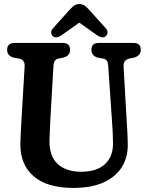

<svg xmlns="http://www.w3.org/2000/svg" viewBox="-20 -911 724 943"><path d="M531 -302.5 511.5 -588.5Q510 -606 504.5 -613.2Q499 -620.5 487.5 -623L462 -627.5Q429 -636.5 429 -666Q429 -700 464.5 -700H636Q671.5 -700 671.5 -666Q671.5 -638 638.5 -628L614 -623Q584.5 -615.5 587 -583L603 -303Q605 -278 606 -253.8Q607 -229.5 607.5 -203.5Q609 -141 579.5 -92.2Q550 -43.5 490.2 -15.8Q430.5 12 340.5 12Q211 12 144.8 -45.8Q78.5 -103.5 80 -205.5Q80.5 -227 82.2 -262.5Q84 -298 86 -331.5L101 -585Q103 -616.5 75.5 -623L49 -627.5Q15 -636 15 -666Q15 -700 51.5 -700H288.5Q324 -700 324 -666Q324 -636.5 291 -628L266 -623Q244 -618 242.5 -587L227.5 -328.5Q225.5 -295.5 224.8 -269Q224 -242.5 223 -221.5Q222 -144 263.2 -105.8Q304.5 -67.5 379 -67.5Q456 -67.5 496.2 -105.5Q536.5 -143.5 535 -211Q534.5 -241.5 533.5 -261.8Q532.5 -282 531 -302.5ZM282.5 -738Q255 -719.5 238.5 -734Q232.5 -739.5 231.5 -750.8Q230.5 -762 241.5 -773.5L317 -857.5Q330.5 -872.5 341.5 -881.8Q352.5 -891 369.5 -891Q386.5 -891 397.8 -882Q409 -873 422.5 -857.5L498.5 -773.5Q509 -762 508 -751Q507 -740 500.5 -734Q484 -719 456.5 -738L369.5 -800Z"/></svg>

Font: Fraunces 144pt SuperSoft SemiBold
Style: Regular
Weight: 600
Version: Version 1.000;[b76b70a41]